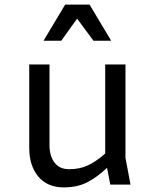

<svg xmlns="http://www.w3.org/2000/svg" viewBox="-20 -802 680 834"><path d="M459 0 445 -73Q399 -30 356.5 -9Q314 12 257 12Q186 12 146.5 -35Q107 -82 107 -160V-522H195V-172Q195 -124 217 -95.5Q239 -67 280 -67Q327 -67 362.5 -84Q398 -101 437 -135V-522H525V-116L547 0ZM263 -782H369L463 -625H386L315 -721L246 -625H169Z"/></svg>

Font: AmikoRegular
Style: Regular
Weight: 400
Designer: Pablo Impallari, Rodrigo Fuenzalida, Andres Torresi
Foundry: Impallari Type
Version: Version 1.000; ttfautohint (v1.3)